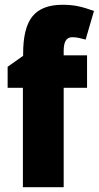

<svg xmlns="http://www.w3.org/2000/svg" viewBox="-20 -785 414 805"><path d="M345 -417H247V0H76V-417H12V-505L77 -551V-560Q77 -669 116.5 -717Q156 -765 242 -765Q278 -765 307 -759Q336 -753 374 -739L339 -619Q325 -623 311 -626Q297 -629 282 -629Q247 -629 247 -572V-553H345Z"/></svg>

Font: Noto Sans Ethiopic Condensed Black
Style: Regular
Weight: 900
Width: 3
Designer: Monotype Design Team
Foundry: Monotype Imaging Inc.
Version: Version 2.102; ttfautohint (v1.8.4.7-5d5b)